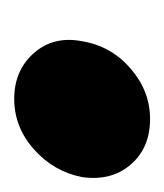

<svg xmlns="http://www.w3.org/2000/svg" viewBox="-17 -214 236 277"><g transform="rotate(-90 101.5 -76.0)"><path d="M68 22Q26 22 2 -6Q-22 -34 -16 -76Q-8 -117 24 -145.5Q56 -174 97 -174Q138 -174 163 -145.5Q188 -117 180 -76Q173 -34 140.5 -6Q108 22 68 22Z"/></g></svg>

Font: Winky Sans ExtraBold
Style: Italic
Weight: 800
Italic angle: -8.97852°
Designer: Simon Atzbach
Foundry: typofactur
Version: Version 1.205